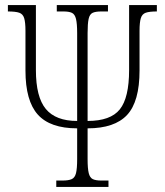

<svg xmlns="http://www.w3.org/2000/svg" viewBox="-20 -734 649 754"><path d="M201 0V-25H226Q249 -25 261.5 -30.5Q274 -36 278.5 -54Q283 -72 283 -109V-230Q177 -230 128.5 -284Q80 -338 80 -457V-613Q80 -646 75 -662.5Q70 -679 55.5 -684Q41 -689 11 -689V-714H121V-459Q121 -353 160 -306Q199 -259 283 -259V-604Q283 -641 278.5 -659.5Q274 -678 262.5 -683.5Q251 -689 229 -689H203V-714H404V-689H378Q355 -689 343.5 -683.5Q332 -678 328 -659.5Q324 -641 324 -604V-259Q414 -259 450.5 -304.5Q487 -350 487 -459V-714H596V-689Q567 -689 552.5 -684Q538 -679 533 -662.5Q528 -646 528 -613V-457Q528 -335 479 -282.5Q430 -230 324 -230V-109Q324 -72 328.5 -54Q333 -36 344.5 -30.5Q356 -25 378 -25H406V0Z"/></svg>

Font: Noto Serif Condensed ExtraLight
Style: Regular
Weight: 200
Width: 3
Designer: Monotype Design Team
Foundry: Monotype Imaging Inc.
Version: Version 2.013; ttfautohint (v1.8.4.7-5d5b)